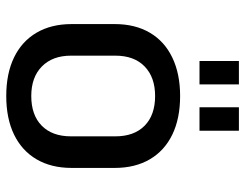

<svg xmlns="http://www.w3.org/2000/svg" viewBox="-105 -671 784 614"><g transform="rotate(90 287.0 -364.0)"><path d="M287 8Q215 8 163.5 -17Q112 -42 84.5 -89Q57 -136 57 -201V-339Q57 -404 84.5 -451Q112 -498 164 -523Q216 -548 287 -548Q359 -548 410.5 -523Q462 -498 489.5 -451Q517 -404 517 -339V-201Q517 -136 489.5 -89Q462 -42 410.5 -17Q359 8 287 8ZM287 -72Q348 -72 382 -105.5Q416 -139 416 -199V-341Q416 -401 382 -434.5Q348 -468 287 -468Q227 -468 192.5 -434.5Q158 -401 158 -341V-199Q158 -140 192.5 -106Q227 -72 287 -72ZM250 -736V-610H175V-736ZM398 -736V-610H323V-736Z"/></g></svg>

Font: Pathway Extreme SemiCondensed Medium
Style: Regular
Weight: 500
Width: 4
Version: Version 1.001;gftools[0.9.26]